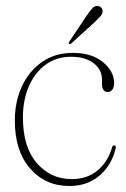

<svg xmlns="http://www.w3.org/2000/svg" viewBox="-20 -612 421 641"><path d="M361 -334Q361 -320.5 355 -312.8Q349 -305 340.5 -305Q320.5 -305 320.5 -331.5V-346Q320.5 -379 293 -400.8Q265.5 -422.5 216.5 -422.5Q168.5 -422.5 132.5 -396.2Q96.5 -370 76.5 -324.2Q56.5 -278.5 56.5 -220Q56.5 -121 103 -67.5Q149.5 -14 219 -14Q271.5 -14 306.2 -43.5Q341 -73 354 -119.5Q356 -126.5 361 -126.5Q368 -126.5 366.5 -118Q353.5 -61.5 312.8 -26.2Q272 9 211.5 9Q131 9 80.2 -49.8Q29.5 -108.5 29.5 -209.5Q29.5 -272.5 53.2 -323.8Q77 -375 120.5 -405.2Q164 -435.5 222.5 -435.5Q286 -435.5 323.5 -404.8Q361 -374 361 -334ZM269.5 -560Q280.5 -575.5 288.2 -584.2Q296 -593 306.5 -592Q314.5 -591 318.8 -585.5Q323 -580 322.5 -573Q321.5 -564.5 314.2 -556.5Q307 -548.5 297.5 -539.5L218 -467Q214 -463 211 -466Q207 -468.5 212 -474Z"/></svg>

Font: Fraunces 144pt Soft Thin
Style: Regular
Weight: 100
Version: Version 1.000;[0bf87f6ff]